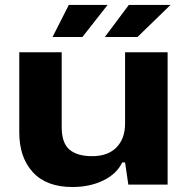

<svg xmlns="http://www.w3.org/2000/svg" viewBox="-20 -748 763 778"><path d="M192.9 -598.1 258.8 -728H416L314 -598.1ZM404.8 -598.1 502 -728H670.9L537.1 -598.1ZM272.9 9.8Q168.5 9.8 113.3 -50Q58.1 -109.9 58.1 -211.9V-536.1H230V-232.9Q230 -168.9 261.2 -142.1Q292.5 -115.2 353 -115.2Q417.5 -115.2 452.1 -150.9Q486.8 -186.5 486.8 -247.1V-536.1H659.2V0H500L486.8 -89.8H475.1Q453.6 -43.9 399.2 -17.1Q344.7 9.8 272.9 9.8Z"/></svg>

Font: Hubot Sans Expanded
Style: Bold
Weight: 700
Width: 7
Designer: Deni Anggara
Foundry: GitHub
Version: Version 1.001;gftools[0.9.31]